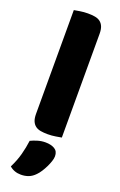

<svg xmlns="http://www.w3.org/2000/svg" viewBox="-174 -707 628 1009"><g transform="rotate(20 140.0 -202.5)"><path d="M225 -1Q214 1 192.5 4.5Q171 8 149 8Q127 8 109.5 5Q92 2 80 -7Q68 -16 61.5 -31.5Q55 -47 55 -72V-652Q66 -654 87.5 -657.5Q109 -661 131 -661Q153 -661 170.5 -658Q188 -655 200 -646Q212 -637 218.5 -621.5Q225 -606 225 -581ZM168 223Q151 241 131.5 248.5Q112 256 89 256Q51 256 25 233Q46 191 56.5 151.5Q67 112 72 73Q88 65 109.5 58.5Q131 52 153 52Q185 52 205 64Q225 76 225 104Q225 116 219.5 132.5Q214 149 206 165.5Q198 182 188 197.5Q178 213 168 223Z"/></g></svg>

Font: Baloo Thambi
Style: Regular
Weight: 400
Designer: Aadarsh Rajan and Ek Type
Foundry: Ek Type
Version: Version 1.100;PS 1.000;hotconv 1.0.88;makeotf.lib2.5.647800;